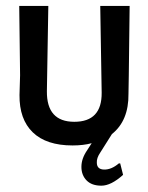

<svg xmlns="http://www.w3.org/2000/svg" viewBox="-20 -470 486 629"><path d="M400.9 -162.6Q401.9 -74.8 346.7 -30.8L308.4 29.9Q296.3 47.7 297.2 62.6Q297.2 85 321 85.5Q344.9 86 369.2 65.4H373.8L383.2 102.8Q343.9 138.3 312.1 138.3Q280.4 138.3 263.6 121Q246.7 103.7 246.7 76.6Q246.7 49.5 265.4 22.4L280.4 -0.9Q253.3 6.5 217.8 6.5Q131.8 6.5 87.4 -36.4Q43 -79.4 43.9 -158.9L45.8 -223.4L43 -450.5H138.3L133.6 -171Q132.7 -71 223.4 -71Q314 -71 313.1 -166.4L308.4 -450.5H404.7L401.9 -221.5Z"/></svg>

Font: Gurajada
Style: Regular
Weight: 400
Designer: Purushoth Kumar Guthula
Foundry: SiliconAndhra, USA.
Version: Version 1.0.3; ttfautohint (v1.2.42-39fb)